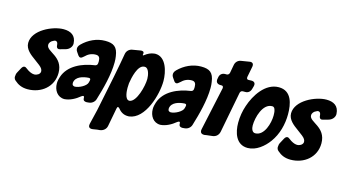

<svg xmlns="http://www.w3.org/2000/svg" viewBox="-95 -1096 3006 1665"><g transform="rotate(15 1407.5 -263.5)"><path d="M320 -431C321 -410 328 -399 343 -399C346 -399 350 -400 354 -401L401 -414C432 -422 454 -448 455 -475V-479C452 -551 404 -577 340 -577C242 -577 73 -499 73 -383C73 -325 126 -287 166 -258L214 -222C238 -203 246 -188 246 -172C246 -161 240 -151 229 -143C218 -136 206 -132 193 -132C170 -132 141 -147 120 -164C111 -171 104 -175 97 -175C87 -175 78 -168 70 -153L48 -112C41 -100 38 -87 38 -74C38 -73 34 -54 53 -38C84 -10 120 7 171 7C293 7 395 -74 395 -199C395 -348 245 -350 245 -411C245 -432 260 -448 279 -456C288 -461 292 -462 295 -462C314 -462 319 -446 320 -431Z M512 -484C493 -465 494 -449 494 -444C494 -435 497 -426 503 -418L523 -389C529 -381 536 -377 543 -377C551 -377 561 -383 572 -394C599 -421 628 -436 667 -436C696 -436 706 -419 706 -386C706 -381 706 -375 705 -369C704 -355 696 -347 681 -345C574 -330 451 -279 415 -168C402 -128 404 -108 404 -107C404 -49 438 7 502 7C551 4 600 -23 637 -54C644 -59 650 -62 654 -62C660 -62 663 -57 663 -46C663 -23 676 -17 696 -17L717 -19C744 -22 766 -41 773 -65C805 -169 841 -304 841 -414C841 -433 840 -451 837 -468C826 -549 791 -573 715 -573C639 -573 567 -539 512 -484ZM670 -188C663 -154 596 -121 562 -121C557 -121 552 -122 549 -124C537 -128 537 -141 537 -152C545 -207 611 -223 657 -226C667 -226 675 -225 675 -213C675 -210 675 -208 674 -205Z M1071 -540C1068 -537 1065 -536 1063 -536C1061 -536 1060 -538 1060 -541C1060 -542 1060 -544 1061 -546C1062 -549 1062 -551 1062 -554C1062 -571 1049 -572 1036 -572L959 -559C932 -554 912 -534 907 -507L891 -417L866 -287L802 26L771 155C770 160 769 165 769 170C769 187 779 196 798 196C801 196 805 196 809 195L846 189L869 187C900 183 924 162 929 133L960 -31C962 -42 965 -47 970 -47C975 -47 981 -43 986 -36C1009 -7 1038 7 1071 7H1082C1225 -9 1292 -246 1292 -366C1292 -450 1260 -577 1163 -577C1158 -577 1155 -577 1152 -576C1125 -573 1098 -561 1071 -540ZM1049 -125C1009 -125 1006 -204 1006 -230L1008 -271C1016 -323 1040 -441 1099 -444H1105C1140 -444 1152 -382 1152 -348C1152 -283 1113 -133 1052 -125Z M1373 -484C1354 -465 1355 -449 1355 -444C1355 -435 1358 -426 1364 -418L1384 -389C1390 -381 1397 -377 1404 -377C1412 -377 1422 -383 1433 -394C1460 -421 1489 -436 1528 -436C1557 -436 1567 -419 1567 -386C1567 -381 1567 -375 1566 -369C1565 -355 1557 -347 1542 -345C1435 -330 1312 -279 1276 -168C1263 -128 1265 -108 1265 -107C1265 -49 1299 7 1363 7C1412 4 1461 -23 1498 -54C1505 -59 1511 -62 1515 -62C1521 -62 1524 -57 1524 -46C1524 -23 1537 -17 1557 -17L1578 -19C1605 -22 1627 -41 1634 -65C1666 -169 1702 -304 1702 -414C1702 -433 1701 -451 1698 -468C1687 -549 1652 -573 1576 -573C1500 -573 1428 -539 1373 -484ZM1531 -188C1524 -154 1457 -121 1423 -121C1418 -121 1413 -122 1410 -124C1398 -128 1398 -141 1398 -152C1406 -207 1472 -223 1518 -226C1528 -226 1536 -225 1536 -213C1536 -210 1536 -208 1535 -205Z M2002 -567C1987 -567 1985 -575 1985 -588L2004 -686C2005 -690 2005 -694 2005 -697C2005 -713 1996 -723 1979 -723C1976 -723 1973 -723 1970 -722L1896 -710C1869 -706 1850 -686 1845 -661L1831 -585C1828 -573 1819 -564 1807 -564H1791C1764 -563 1746 -546 1742 -521L1739 -504C1738 -501 1738 -499 1738 -496C1738 -477 1750 -462 1775 -461H1787C1802 -461 1804 -453 1804 -440L1720 -51C1719 -46 1718 -42 1718 -38C1718 -19 1729 -7 1752 -7C1755 -7 1758 -7 1761 -8L1772 -10L1824 -16C1856 -19 1878 -39 1885 -70L1956 -439C1959 -451 1968 -459 1980 -459H2003C2027 -459 2046 -474 2053 -501L2060 -526C2061 -531 2062 -535 2062 -539C2062 -554 2054 -568 2027 -568Z M2273 -574C2152 -574 2071 -445 2037 -342C2020 -293 2011 -238 2011 -186C2011 -99 2041 5 2146 5C2222 5 2290 -52 2332 -110C2386 -184 2410 -277 2410 -368C2410 -460 2389 -574 2273 -574ZM2177 -135C2147 -135 2139 -172 2139 -196C2139 -267 2175 -400 2259 -400C2278 -400 2283 -387 2287 -372C2291 -361 2292 -338 2292 -325C2292 -257 2258 -135 2177 -135Z M2680 -431C2681 -410 2688 -399 2703 -399C2706 -399 2710 -400 2714 -401L2761 -414C2792 -422 2814 -448 2815 -475V-479C2812 -551 2764 -577 2700 -577C2602 -577 2433 -499 2433 -383C2433 -325 2486 -287 2526 -258L2574 -222C2598 -203 2606 -188 2606 -172C2606 -161 2600 -151 2589 -143C2578 -136 2566 -132 2553 -132C2530 -132 2501 -147 2480 -164C2471 -171 2464 -175 2457 -175C2447 -175 2438 -168 2430 -153L2408 -112C2401 -100 2398 -87 2398 -74C2398 -73 2394 -54 2413 -38C2444 -10 2480 7 2531 7C2653 7 2755 -74 2755 -199C2755 -348 2605 -350 2605 -411C2605 -432 2620 -448 2639 -456C2648 -461 2652 -462 2655 -462C2674 -462 2679 -446 2680 -431Z"/></g></svg>

Font: Bangerz
Style: Bold
Weight: 700
Designer: vernon adams
Foundry: Vernon Adams
Version: Version 2.10;December 28, 2023;FontCreator 13.0.0.2683 64-bi